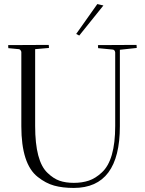

<svg xmlns="http://www.w3.org/2000/svg" viewBox="-20 -921 713 945"><path d="M220 -700Q220 -699 221 -685L153 -679V-301Q153 -127 214 -70Q243 -42 273 -31.5Q303 -21 343.5 -21Q384 -21 417 -32Q450 -43 481 -72Q547 -132 547 -301V-663Q545 -676 535 -677L463 -684Q462 -690 462 -699L652 -700Q652 -699 653 -685L570 -676V-300Q570 4 343 4Q288 4 246.5 -7.5Q205 -19 166 -50Q85 -113 85 -300V-666Q81 -678 73 -679L21 -684Q20 -690 20 -699ZM459 -901 489 -894 370 -746 355 -754Z"/></svg>

Font: Antic Didone
Style: Regular
Weight: 400
Designer: Santiago Orozco
Foundry: Santiago Orozco
Version: Version 2.000